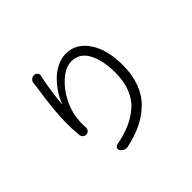

<svg xmlns="http://www.w3.org/2000/svg" viewBox="-172 -1046 1344 1344"><g transform="rotate(-45 500.0 -374.0)"><path d="M254.9 -747.1Q255.9 -763.7 268.6 -774.4Q280.3 -784.2 295.9 -784.2Q296.9 -784.2 297.9 -784.2Q312.5 -784.2 321.8 -772Q331.1 -759.8 327.1 -745.1Q302.7 -634.8 291 -502.9Q291 -502.9 291.5 -502.4Q292 -502 293 -502.9Q307.6 -543.9 334 -583.5Q360.4 -623 394.5 -657.2Q428.7 -691.4 472.7 -712.4Q516.6 -733.4 561.5 -733.4Q661.1 -733.4 723.6 -640.6Q786.1 -547.9 786.1 -394.5Q786.1 -299.8 758.8 -225.6Q731.4 -151.4 679.7 -100.6Q627.9 -49.8 561 -17.1Q494.1 15.6 407.2 34.2Q401.4 36.1 395.5 36.1Q384.8 36.1 375 31.2Q358.4 24.4 348.6 9.8Q341.8 -1 347.2 -13.2Q352.5 -25.4 366.2 -28.3Q443.4 -43 502.9 -68.4Q562.5 -93.8 611.3 -135.7Q660.2 -177.7 686 -242.7Q711.9 -307.6 711.9 -392.6Q711.9 -516.6 670.9 -592.3Q629.9 -668 550.8 -668Q492.2 -668 434.1 -617.2Q376 -566.4 339.8 -495.1Q303.7 -423.8 296.9 -358.4Q293 -332 293 -305.7Q293 -287.1 294.9 -268.6Q295.9 -254.9 287.1 -243.7Q278.3 -232.4 263.7 -231.4Q249 -229.5 237.8 -238.8Q226.6 -248 224.6 -262.7Q218.8 -322.3 218.8 -383.8Q218.8 -507.8 250 -704.1Q252.9 -723.6 254.9 -747.1Z"/></g></svg>

Font: Gen Jyuu Gothic Normal
Style: Regular
Weight: 300
Designer: [Source Han Sans]
Ryoko NISHIZUKA  (kana & ideographs); Paul D. Hunt (Latin, Greek & Cyrillic); Wenlong ZHANG  (bopomofo
Version: Version 1.002.20150607